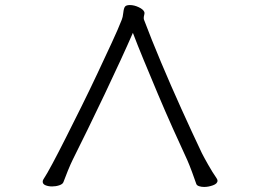

<svg xmlns="http://www.w3.org/2000/svg" viewBox="-20 -731 1040 760"><path d="M506 -601Q486 -555 457 -492Q428 -429 394.5 -358.5Q361 -288 328 -220.5Q295 -153 268 -99Q260 -83 248.5 -55Q237 -27 231 -10Q228 -2 214.5 2.5Q201 7 186 7Q172 7 160.5 2.5Q149 -2 149 -12Q149 -18 153 -23Q165 -41 188 -84Q211 -127 240.5 -185.5Q270 -244 303 -310.5Q336 -377 366.5 -442Q397 -507 422.5 -562Q448 -617 462 -653Q466 -662 468 -680.5Q470 -699 475 -705Q480 -711 494 -711Q511 -711 529 -702.5Q547 -694 551 -684Q551 -683 551.5 -682Q552 -681 552 -680Q552 -676 550.5 -670.5Q549 -665 549 -660Q549 -655 550 -653Q579 -576 617.5 -484.5Q656 -393 698 -300Q740 -207 779 -125Q787 -109 804 -79Q821 -49 837 -26Q839 -23 840 -20.5Q841 -18 841 -16Q841 -4 823 2.5Q805 9 788 9Q777 9 768 6Q759 3 757 -3Q751 -21 740 -50.5Q729 -80 721 -98Q695 -154 664.5 -222Q634 -290 604.5 -360Q575 -430 549 -493Q523 -556 506 -601Z"/></svg>

Font: Moon Stars Kai T
Style: Regular
Weight: 400
Designer: GuiWonder
Version: Version 1.101